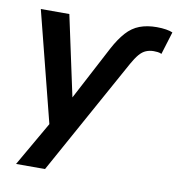

<svg xmlns="http://www.w3.org/2000/svg" viewBox="-79 -586 781 842"><g transform="rotate(10 311.5 -165.0)"><path d="M367 -386Q391 -431 417 -460Q443 -489 476 -501.5Q509 -514 552 -514Q575 -514 593.5 -511Q612 -508 623 -503L592 -402Q584 -406 574.5 -407Q565 -408 557 -408Q539 -408 523 -401.5Q507 -395 493 -378.5Q479 -362 464 -335L177 184H48L177 -40L169 16L37 -504H164L246 -122H228Z"/></g></svg>

Font: Nunitoga
Style: Bold Italic
Weight: 700
Italic angle: -9°
Designer: Vernon Adams
Foundry: Vernon Adams
Version: Version 1.0